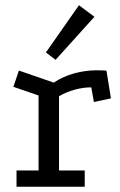

<svg xmlns="http://www.w3.org/2000/svg" viewBox="-20 -712 458 732"><path d="M185 -397Q219 -420 262 -432Q305 -444 348 -444Q384 -444 386 -442L403 -337L338 -323L328 -379Q297 -379 264.5 -370Q232 -361 205 -345V-62H303V0H43V-62H127V-348L31 -381L52 -443ZM281 -692 340 -648 192 -484 155 -512Z"/></svg>

Font: Podkova VF Beta
Style: Regular
Weight: 400
Designer: Ilya Yudin
Foundry: Cyreal (www.cyreal.org)
Version: Version 2.100